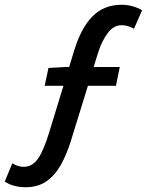

<svg xmlns="http://www.w3.org/2000/svg" viewBox="-62 -691 618 808"><path d="M45 97Q23 97 0 91.5Q-23 86 -42 73L-10 -4Q12 11 38 11Q74 11 98 -23.5Q122 -58 145 -134L205 -330H126L142 -405L212 -409H229L250 -478Q279 -573 327 -622Q375 -671 451 -671Q472 -671 494.5 -665Q517 -659 536 -648L502 -570Q491 -576 478 -580.5Q465 -585 450 -585Q416 -585 391.5 -552Q367 -519 353 -476L332 -409H442L426 -330H308L236 -97Q219 -42 194.5 2Q170 46 134 71.5Q98 97 45 97Z"/></svg>

Font: Source Sans Pro SemiBold
Style: Italic
Weight: 600
Italic angle: -11°
Designer: Paul D. Hunt
Foundry: Adobe Systems Incorporated
Version: Version 1.095;hotconv 1.0.109;makeotfexe 2.5.65596